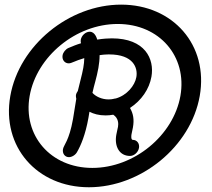

<svg xmlns="http://www.w3.org/2000/svg" viewBox="-20 -643 907 821"><path d="M395.8 -473.7C394.2 -478.4 386.6 -507.3 363.8 -507.3H362.4C345.4 -506.6 328.6 -490.9 325.4 -473C324.6 -468.5 325 -462.5 326.3 -458C308.5 -452.8 290.3 -445.3 272.8 -437.9C260.6 -432.6 249.8 -419.2 247.6 -406.5C244.3 -387.8 256.3 -372.1 273.9 -372.1C286.4 -372.1 299.6 -382.6 340.4 -394.5C340.2 -381.4 338.7 -367.4 336.2 -353.2C330.2 -319.5 320.8 -290 312.8 -254.1C309.1 -248.9 305.9 -242.9 304.7 -236.2C304 -231.7 305 -225.7 306.2 -220.5C300.9 -190.6 297.1 -162 292.3 -134.8C275.6 -40.2 252.4 -23.3 249.3 -5.3C246 13.3 257.3 29 274.9 29C287.5 29 303.3 19.3 309.7 6.6C325 -19.8 345.4 -66.6 358.2 -139.3C359.8 -148 361.2 -156.6 362.5 -165.2C380.5 -155.9 402.7 -149.5 431.3 -149.5C442.2 -149.5 453.3 -150.5 464.3 -152.5C487.4 -137.3 486.7 -113.2 484.6 -101C483 -92.1 479.8 -80.6 477.3 -66.6C468.4 -15.9 491.2 23.8 535.9 23.8C553.5 23.8 571 8.1 574.3 -10.6C577.6 -29.2 565.6 -44.9 548 -44.9C539.6 -44.9 541.2 -62.3 542.2 -68.1C543.6 -76 546.3 -86 548.4 -98C554.5 -132.3 549.6 -157.5 536.1 -180.9L536.2 -181.6C585 -213.8 618.2 -261.8 627.6 -315.2C641 -391.2 600.1 -479 458.4 -479C446.1 -479 420.9 -477.9 395.8 -473.7ZM444.1 -217.9C414.6 -217.9 389 -230.7 375.3 -245.9C381.8 -277.8 393.2 -309.7 400.7 -352.3C403.8 -370.2 405.9 -388.5 405.9 -407.2C417.4 -408.7 428.2 -410.2 439.5 -410.2C441.9 -410.3 444.3 -410.3 446.7 -410.3C551.1 -410.3 569.9 -352.2 563.1 -313.5C556.7 -276.9 522.5 -235.3 475.2 -222C469.1 -222 462.3 -217.9 444.1 -217.9ZM497.9 -623.2C275.6 -623.2 62.3 -449.5 24.1 -232.7C-14.1 -15.9 137.9 157.7 360.2 157.7C582.5 157.7 795.9 -15.9 834.1 -232.7C872.3 -449.5 720.2 -623.2 497.9 -623.2ZM106.8 -232.7C136.5 -401.3 304.2 -540.5 483.4 -540.5C662.5 -540.5 781.1 -401.3 751.4 -232.7C721.6 -64.1 554 75 374.8 75C195.7 75 77.1 -64.1 106.8 -232.7Z"/></svg>

Font: TudorRose
Style: Oblique
Weight: 500
Italic angle: 10°
Version: Version 001.000